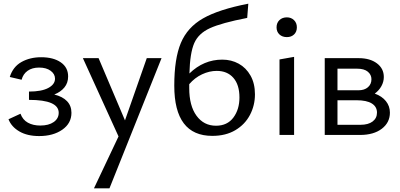

<svg xmlns="http://www.w3.org/2000/svg" viewBox="-20 -731 2168 1040"><path d="M367 -120Q367 -63 317.5 -28.5Q268 6 192 6Q128 6 85 -19Q42 -44 26 -85L91 -115Q103 -82 131 -66.5Q159 -51 198 -51Q244 -51 271 -70Q298 -89 298 -120Q298 -190 137 -190V-235Q205 -235 241.5 -254.5Q278 -274 278 -305Q278 -330 254.5 -347.5Q231 -365 192 -365Q154 -365 129.5 -347.5Q105 -330 97 -299L33 -314Q50 -369 96 -395Q142 -421 203 -421Q269 -421 309 -393.5Q349 -366 349 -317Q349 -282 329 -257.5Q309 -233 274 -219Q319 -208 343 -183Q367 -158 367 -120Z M855 -416 573 289H489L622 8L429 -416H514L657 -79L775 -416Z M1361 -220Q1361 -160 1334 -108.5Q1307 -57 1255 -26Q1203 5 1130 5Q924 5 924 -267Q924 -413 959.5 -498Q995 -583 1080 -631.5Q1165 -680 1325 -711L1319 -634Q1180 -607 1117.5 -578.5Q1055 -550 1032 -497Q1009 -444 1006 -333Q1083 -408 1184 -408Q1233 -408 1273 -386Q1313 -364 1337 -321.5Q1361 -279 1361 -220ZM1277 -203Q1277 -272 1244 -309.5Q1211 -347 1154 -347Q1114 -347 1074.5 -328.5Q1035 -310 1005 -275V-254Q1005 -158 1044.5 -104Q1084 -50 1150 -50Q1211 -50 1244 -94Q1277 -138 1277 -203Z M1494 -409 1573 -423V0H1494ZM1478 -583Q1478 -607 1493.5 -622Q1509 -637 1534 -637Q1557 -637 1572.5 -622Q1588 -607 1588 -583Q1588 -559 1573 -544.5Q1558 -530 1534 -530Q1509 -530 1493.5 -544.5Q1478 -559 1478 -583Z M2092 -121Q2092 -67 2048 -33.5Q2004 0 1930 0H1739V-416H1923Q1984 -416 2021.5 -388Q2059 -360 2059 -314Q2059 -288 2046 -264.5Q2033 -241 2010 -224Q2049 -210 2070.5 -183Q2092 -156 2092 -121ZM1808 -359V-242H1922Q1954 -242 1973 -258.5Q1992 -275 1992 -302Q1992 -326 1972.5 -342.5Q1953 -359 1914 -359ZM2022 -121Q2022 -153 1994 -170.5Q1966 -188 1911 -188H1808V-55H1932Q1975 -55 1998.5 -73Q2022 -91 2022 -121Z"/></svg>

Font: Ysabeau Medium
Style: Regular
Weight: 500
Designer: Christian Thalmann (Catharsis Fonts)
Version: Version 0.003